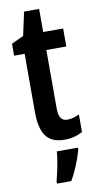

<svg xmlns="http://www.w3.org/2000/svg" viewBox="-97 -704 495 967"><g transform="rotate(-10 150.0 -220.0)"><path d="M221 -87C189 -87 177 -109 177 -156V-451H279V-543H177V-661H100L74 -541L12 -512V-451H66V-156C66 -45 99 10 190 10C225 10 255 2 282 -13V-103C261 -93 240 -87 221 -87ZM248 72V61H140C138 101 123 174 113 208V221H186C213 175 234 122 248 72Z"/></g></svg>

Font: Noto Sans Hebrew ExtraCondensed SemiBold
Style: Regular
Weight: 600
Width: 2
Designer: Ben Nathan
Foundry: Google LLC
Version: Version 3.001